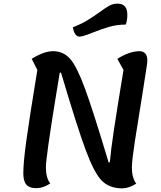

<svg xmlns="http://www.w3.org/2000/svg" viewBox="-20 -1007 884 1054"><path d="M761 -486Q735 -328 719.5 -226Q704 -124 704 -87Q704 -31 728 1Q687 27 651 27H648Q579 26 538 -16Q497 -58 450.5 -183Q404 -308 315 -608H308L285 -468Q232 -143 232 -88Q232 -30 256 0Q217 26 179 26Q142 26 125 7Q108 -12 108 -55Q108 -113 124 -231Q140 -349 185 -623L154 -684Q221 -726 272 -726H273H274Q329 -725 365.5 -683.5Q402 -642 447 -519.5Q492 -397 576 -116H583Q588 -178 605 -291.5Q622 -405 658 -623L624 -684Q692 -726 745 -726Q789 -726 789 -673Q789 -662 777 -588Q765 -514 761 -486ZM380 -857Q423 -874 456 -893.5Q489 -913 525 -939Q560 -965 580.5 -976Q601 -987 625 -987Q679 -987 679 -926Q679 -893 670 -872Q623 -872 582.5 -860.5Q542 -849 486 -827Q435 -806 417 -806Q389 -806 380 -857Z"/></svg>

Font: Lemonada
Style: Regular
Weight: 400
Designer: Mohamed Gaber (Arabic) Eduardo Tunni (Latin)
Foundry: Kief Type Foundry
Version: Version 3.006